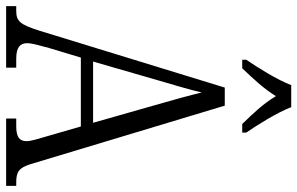

<svg xmlns="http://www.w3.org/2000/svg" viewBox="-192 -779 971 627"><g transform="rotate(90 293.5 -465.5)"><path d="M175 -784V-771H203C236 -806 268 -839 294 -881C319 -839 351 -806 385 -771H413V-784C387 -822 347 -886 330 -931H258C241 -886 201 -822 175 -784ZM0 0H201V-33H172C134 -33 121 -46 121 -69C121 -86 132 -121 137 -141L168 -244H393L426 -130C432 -110 441 -81 441 -67C441 -44 428 -33 392 -33H367V0H587V-33H576C541 -33 528 -42 516 -80L325 -714H266L80 -108C60 -45 49 -33 15 -33H0ZM181 -284 242 -495C257 -546 274 -603 282 -639C291 -601 306 -546 324 -484L381 -284Z"/></g></svg>

Font: Noto Serif Armenian Condensed Light
Style: Regular
Weight: 300
Width: 3
Designer: Monotype Design Team
Foundry: Monotype Imaging Inc.
Version: Version 2.008